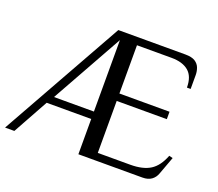

<svg xmlns="http://www.w3.org/2000/svg" viewBox="-126 -816 1103 972"><g transform="rotate(20 425.5 -330.0)"><path d="M-14 0 356 -660H717Q752 -660 770 -648.5Q788 -637 795 -618.5Q802 -600 802 -580V-505H782Q782 -565 749.5 -592.5Q717 -620 657 -620H471V-360H741V-320H471V-40H646Q714 -40 753.5 -65Q793 -90 816 -150L836 -145L801 -50Q793 -27 774.5 -13.5Q756 0 726 0H381V-190H141L36 0ZM166 -230H381V-615Z"/></g></svg>

Font: El Messiri
Style: Regular
Weight: 400
Designer: Mohamed Gaber
Foundry: Kief Type Foundry
Version: Version 2.020